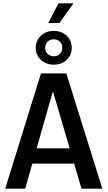

<svg xmlns="http://www.w3.org/2000/svg" viewBox="-20 -1123 640 1143"><path d="M11 0 224 -686H375L589 0H465L297 -573H293L130 0ZM127 -149V-240H468V-149ZM267 -986 328 -1103H415L416 -1101L334 -986ZM300 -738Q254 -738 223.5 -766.5Q193 -795 193 -838Q193 -882 223.5 -910.5Q254 -939 300 -939Q347 -939 377 -910.5Q407 -882 407 -838Q407 -795 377 -766.5Q347 -738 300 -738ZM300 -788Q322 -788 336.5 -802.5Q351 -817 351 -839Q351 -861 336.5 -875Q322 -889 300 -889Q278 -889 263.5 -875Q249 -861 249 -838Q249 -816 263.5 -802Q278 -788 300 -788Z"/></svg>

Font: Chivo Mono Medium Medium
Style: Regular
Weight: 500
Monospace: yes
Version: Version 1.008